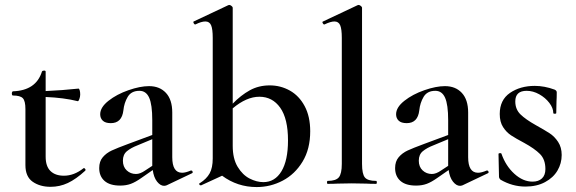

<svg xmlns="http://www.w3.org/2000/svg" viewBox="-20 -745 2333 778"><path d="M320 -64Q323 -64 325.5 -60Q328 -56 325 -53Q288 -19 255 -3.5Q222 12 185 12Q142 12 112.5 -8.5Q83 -29 83 -76V-303Q83 -336 72.5 -347Q62 -358 32 -358Q30 -358 29 -360.5Q28 -363 28 -367Q28 -370 29.5 -372.5Q31 -375 32 -375Q126 -378 150 -455Q152 -459 158.5 -459Q165 -459 165 -455V-376Q232 -379 298 -386Q301 -386 303 -379Q305 -372 305 -362Q305 -353 301.5 -343.5Q298 -334 295 -335Q239 -349 165 -352V-110Q165 -71 184.5 -52Q204 -33 239 -33Q280 -33 318 -63Z M755 -54Q759 -54 760.5 -49.5Q762 -45 758 -43L655 6Q649 8 645 8Q630 8 616.5 -9Q603 -26 599 -56L553 -24Q529 -7 510 0Q491 7 467 7Q425 7 403.5 -12Q382 -31 382 -64Q382 -91 396.5 -108Q411 -125 432.5 -135Q454 -145 500 -162L597 -198V-258Q597 -321 584.5 -349Q572 -377 545 -377Q512 -377 497.5 -352.5Q483 -328 480 -298Q474 -246 429 -246Q407 -246 396.5 -256Q386 -266 386 -282Q386 -310 419.5 -336.5Q453 -363 500.5 -379.5Q548 -396 584 -396Q627 -396 652.5 -368.5Q678 -341 678 -289V-108Q678 -45 718 -45Q732 -45 753 -54ZM597 -73V-82V-181L537 -156Q511 -146 494.5 -132.5Q478 -119 478 -94Q478 -69 493.5 -54.5Q509 -40 531 -40Q548 -40 568 -54Z M1237 -213Q1237 -141 1206 -90Q1175 -39 1125.5 -13Q1076 13 1020 13Q942 13 880 -33L795 6H793Q789 6 787.5 2Q786 -2 790 -3Q817 -20 829.5 -42.5Q842 -65 842 -103V-592Q842 -627 835.5 -642.5Q829 -658 812 -658Q796 -658 772 -646H771Q767 -646 764.5 -651.5Q762 -657 765 -658L905 -724L909 -725Q913 -725 918 -721Q923 -717 923 -714V-325Q956 -359 992 -379Q1028 -399 1073 -399Q1117 -399 1154.5 -378Q1192 -357 1214.5 -315Q1237 -273 1237 -213ZM1147 -176Q1147 -264 1115.5 -308.5Q1084 -353 1031 -353Q979 -353 923 -306V-154Q923 -102 943 -69Q963 -36 991.5 -21.5Q1020 -7 1047 -7Q1094 -7 1120.5 -51Q1147 -95 1147 -176Z M1308 -12Q1341 -12 1353 -26.5Q1365 -41 1365 -81V-592Q1365 -627 1358.5 -642.5Q1352 -658 1335 -658Q1320 -658 1295 -646H1294Q1290 -646 1287.5 -651.5Q1285 -657 1289 -658L1429 -724L1433 -725Q1437 -725 1442 -721Q1447 -717 1447 -714V-81Q1447 -40 1458.5 -26Q1470 -12 1504 -12Q1507 -12 1507 -6Q1507 0 1504 0Q1479 0 1464 -1L1405 -2L1348 -1Q1333 0 1308 0Q1305 0 1305 -6Q1305 -12 1308 -12Z M1954 -54Q1958 -54 1959.5 -49.5Q1961 -45 1957 -43L1854 6Q1848 8 1844 8Q1829 8 1815.5 -9Q1802 -26 1798 -56L1752 -24Q1728 -7 1709 0Q1690 7 1666 7Q1624 7 1602.5 -12Q1581 -31 1581 -64Q1581 -91 1595.5 -108Q1610 -125 1631.5 -135Q1653 -145 1699 -162L1796 -198V-258Q1796 -321 1783.5 -349Q1771 -377 1744 -377Q1711 -377 1696.5 -352.5Q1682 -328 1679 -298Q1673 -246 1628 -246Q1606 -246 1595.5 -256Q1585 -266 1585 -282Q1585 -310 1618.5 -336.5Q1652 -363 1699.5 -379.5Q1747 -396 1783 -396Q1826 -396 1851.5 -368.5Q1877 -341 1877 -289V-108Q1877 -45 1917 -45Q1931 -45 1952 -54ZM1796 -73V-82V-181L1736 -156Q1710 -146 1693.5 -132.5Q1677 -119 1677 -94Q1677 -69 1692.5 -54.5Q1708 -40 1730 -40Q1747 -40 1767 -54Z M2151 -238Q2187 -218 2207 -205Q2227 -192 2241.5 -170Q2256 -148 2256 -117Q2256 -83 2239 -54Q2222 -25 2188.5 -7Q2155 11 2109 11Q2056 11 2008 -17Q2002 -23 2002 -29L2000 -121Q2000 -124 2005.5 -124.5Q2011 -125 2012 -122Q2029 -73 2064 -41Q2099 -9 2138 -9Q2162 -9 2176 -22Q2190 -35 2190 -60Q2190 -99 2168 -121Q2146 -143 2104 -166Q2070 -184 2051 -196.5Q2032 -209 2018.5 -230Q2005 -251 2005 -283Q2005 -340 2046.5 -368.5Q2088 -397 2147 -397Q2186 -397 2227 -382Q2236 -378 2236 -371Q2236 -348 2235 -335L2234 -287Q2234 -284 2228 -284Q2222 -284 2222 -287Q2222 -307 2206 -328Q2190 -349 2165 -363Q2140 -377 2114 -377Q2068 -377 2068 -334Q2068 -302 2089 -281.5Q2110 -261 2151 -238Z"/></svg>

Font: Cormorant Garamond SemiBold
Style: Regular
Weight: 600
Designer: Christian Thalmann (Catharsis Fonts)
Version: Version 3.000